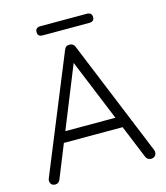

<svg xmlns="http://www.w3.org/2000/svg" viewBox="-122 -932 890 1028"><g transform="rotate(-15 323.0 -418.0)"><path d="M309.8 -627 328.2 -622.5 84.5 -18.5Q81.2 -9.2 73.9 -4Q66.5 1.2 57.8 1.2Q43.5 1.2 36.5 -6.2Q29.5 -13.8 28.8 -24.5Q28 -29.8 30.2 -36.8L294.2 -682.8Q298.5 -693.8 306 -698.4Q313.5 -703 323.5 -702.5Q334 -702.5 341.6 -697.2Q349.2 -692 352.5 -682.8L615.8 -39.8Q617.8 -34.2 617.8 -27.8Q617.8 -14.2 608.9 -6.5Q600 1.2 588 1.2Q578.2 1.2 570.5 -4.1Q562.8 -9.5 559.2 -18.8ZM490.2 -202H143.2L167.5 -260.8H478ZM455 -787.5H199.5Q170.5 -787.5 170.5 -812.2Q170.5 -838.2 199.5 -838.2H455Q484 -838.2 484 -812.2Q484 -787.5 455 -787.5Z"/></g></svg>

Font: Quicksand Variable Light
Style: Regular
Weight: 300
Designer: Andrew Paglinawan
Foundry: Andrew Paglinawan
Version: Version 3.004